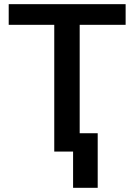

<svg xmlns="http://www.w3.org/2000/svg" viewBox="-20 -731 647 926"><path d="M585.9 -710.9H22V-611.3H241.7V0H332.5V174.8H451.2V-88.4H364.3V-611.3H585.9Z"/></svg>

Font: Roboto Medium
Style: Regular
Weight: 500
Designer: Google
Version: Version 2.137; 2017